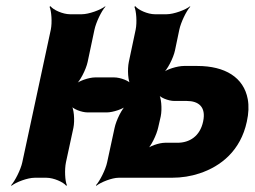

<svg xmlns="http://www.w3.org/2000/svg" viewBox="-20 -574 822 620"><path d="M263 -374 285 -478C290 -502 308 -539 320 -552V-554C305 -542 267 -528 244 -528H206C183 -528 152 -542 143 -554L140 -552C146 -539 149 -502 144 -478L52 -50C47 -26 28 11 16 24L17 26C32 14 69 0 92 0H130C153 0 185 14 194 26L196 24C190 11 188 -26 193 -50L217 -161C222 -185 219 -225 209 -237L207 -235C214 -222 244 -211 263 -211H325C344 -211 379 -222 392 -235L390 -237C374 -225 355 -185 350 -161L326 -50C321 -26 302 11 290 24L291 26C306 14 342 0 363 0H534C567 0 597 -5 624 -14C694 -37 757 -88 777 -181C783 -208 784 -232 780 -254C767 -324 707 -361 617 -361H574C553 -361 516 -350 503 -337L504 -335C520 -347 540 -387 545 -411L559 -478C564 -502 582 -539 594 -552V-554C579 -542 541 -528 518 -528H480C457 -528 426 -542 417 -554L414 -552C420 -539 423 -502 418 -478L396 -374C391 -350 393 -310 403 -298L406 -300C399 -313 368 -324 349 -324H287C268 -324 234 -313 221 -300L222 -298C238 -310 258 -350 263 -374ZM636 -182C626 -134 592 -113 553 -113H513C494 -113 461 -102 449 -89L451 -87C467 -99 486 -139 491 -163L499 -198C504 -222 501 -262 491 -274L489 -272C495 -259 524 -248 543 -248H583C621 -248 646 -229 636 -182Z"/></svg>

Font: Asimov
Style: EdgeExtremeIt
Weight: 500
Designer: Google
Version: Version 2.000980: 2014